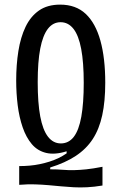

<svg xmlns="http://www.w3.org/2000/svg" viewBox="-20 -692 525 830"><path d="M423 110Q387 116 356.5 117.5Q326 119 298.5 117.5Q271 116 244.5 113.5Q218 111 190 108.5Q162 106 131 105Q100 104 63 107V26Q86 26 108.5 24Q131 22 152.5 17.5Q174 13 194.5 6.5Q215 0 233.5 -9Q252 -18 268 -29V-38Q217 -22 179.5 -31Q142 -40 117.5 -69Q93 -98 78 -141.5Q63 -185 56.5 -237Q50 -289 50 -344Q50 -412 59.5 -471.5Q69 -531 90.5 -576Q112 -621 148.5 -646.5Q185 -672 240 -672Q308 -672 350.5 -632Q393 -592 414 -516.5Q435 -441 435 -334Q435 -254 422 -194Q409 -134 381 -91Q353 -48 307.5 -18Q262 12 197 32V40Q227 40 251.5 42Q276 44 300 43.5Q324 43 353 40Q382 37 423 29ZM243 -72Q277 -72 299 -100.5Q321 -129 331.5 -187.5Q342 -246 342 -334Q342 -422 331 -480.5Q320 -539 297.5 -567.5Q275 -596 242 -596Q209 -596 187 -567.5Q165 -539 154 -482Q143 -425 143 -337Q143 -247 154 -188.5Q165 -130 187.5 -101Q210 -72 243 -72Z"/></svg>

Font: Bricolage Grotesque 24pt Condensed
Style: Regular
Weight: 400
Width: 3
Designer: Mathieu Triay
Foundry: Atelier Triay
Version: Version 1.001;gftools[0.9.33.dev8+g029e19f]